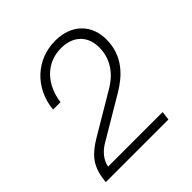

<svg xmlns="http://www.w3.org/2000/svg" viewBox="-184 -840 984 984"><g transform="rotate(-45 307.5 -348.0)"><path d="M34 -23 31 0H485L491 -48H96C104 -91 134 -123 169 -144L400 -281C470 -323 551 -391 551 -516C551 -619 481 -696 360 -696C225 -696 117 -598 103 -454H157C170 -561 242 -648 354 -648C446 -648 496 -592 496 -512C496 -419 438 -360 382 -327L161 -196C87 -152 46 -110 34 -23Z"/></g></svg>

Font: Chivo Light
Style: Italic
Weight: 300
Italic angle: -8°
Designer: Hector Gatti
Foundry: Omnibus-Type
Version: Version 1.003;PS 001.003;hotconv 1.0.70;makeotf.lib2.5.58329